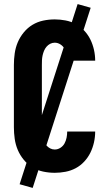

<svg xmlns="http://www.w3.org/2000/svg" viewBox="-20 -838 540 940"><path d="M248 8Q219 8 191 2Q163 -4 139 -18.5Q115 -33 96.5 -55.5Q78 -78 67 -104Q56 -130 52 -158.5Q48 -187 48 -215V-520Q48 -548 52 -576.5Q56 -605 67 -631Q78 -657 96.5 -679.5Q115 -702 139 -716.5Q163 -731 191 -737Q219 -743 248 -743Q274 -743 300.5 -738Q327 -733 350.5 -720.5Q374 -708 392.5 -688Q411 -668 422.5 -644.5Q434 -621 440 -594.5Q446 -568 446 -541H309Q309 -556 306 -571Q303 -586 296 -599Q289 -612 276 -620.5Q263 -629 248 -629Q236 -629 225.5 -623.5Q215 -618 207.5 -609Q200 -600 195.5 -589Q191 -578 188.5 -566.5Q186 -555 185.5 -543.5Q185 -532 185 -520V-215Q185 -203 185.5 -191.5Q186 -180 188.5 -168.5Q191 -157 195.5 -146Q200 -135 207.5 -126Q215 -117 225.5 -111.5Q236 -106 248 -106Q263 -106 276 -114.5Q289 -123 296 -136Q303 -149 306 -164Q309 -179 309 -194H446Q446 -167 440 -140.5Q434 -114 422.5 -90.5Q411 -67 392.5 -47Q374 -27 350.5 -14.5Q327 -2 300.5 3Q274 8 248 8ZM140 82 76 64 360 -818 424 -800Z"/></svg>

Font: Iosevka SS18 Heavy
Style: Regular
Weight: 900
Monospace: yes
Designer: Belleve Invis
Foundry: Belleve Invis
Version: Version 25.1.1; ttfautohint (v1.8.4)